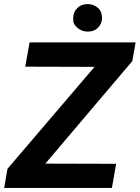

<svg xmlns="http://www.w3.org/2000/svg" viewBox="-37 -918 682 938"><path d="M389.6 -897.9C369.6 -897.9 353.5 -891.6 340.3 -878.4C327.1 -865.2 320.8 -849.6 320.8 -831.1C320.8 -830.1 320.8 -824.2 321.3 -814C321.8 -803.7 328.6 -792.5 342.8 -780.8C356.9 -769.5 372.6 -763.7 390.1 -763.7C391.1 -763.7 392.1 -763.7 393.1 -763.7C413.6 -763.7 430.2 -770.5 442.9 -783.7C455.1 -796.9 461.4 -812 461.4 -830.1C461.4 -831.1 461.4 -832 461.4 -833C460.9 -853.5 453.6 -869.6 439.9 -880.9C425.8 -892.1 410.2 -897.9 392.6 -897.9C391.6 -897.9 390.6 -897.9 389.6 -897.9ZM609.4 -619.6 625.5 -710.9H107.4L86.4 -592.3L424.8 -591.3L-0.5 -93.3L-16.6 0H509.8L530.3 -117.7L184.6 -118.7Z"/></svg>

Font: Roboto
Style: Bold Italic
Weight: 700
Italic angle: -12°
Designer: Google
Version: Version 2.137; 2017